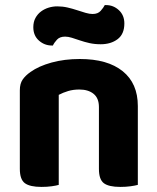

<svg xmlns="http://www.w3.org/2000/svg" viewBox="-20 -728 619 755"><path d="M369 -307Q369 -342 348 -359Q327 -376 292 -376Q268 -376 248 -370Q228 -364 211 -355V-1Q201 2 183 4.5Q165 7 143 7Q98 7 78 -7.5Q58 -22 58 -64V-373Q58 -399 69 -415Q80 -431 100 -445Q132 -468 182.5 -482Q233 -496 294 -496Q403 -496 462.5 -448Q522 -400 522 -311V-1Q511 2 493 4.5Q475 7 453 7Q408 7 388.5 -7.5Q369 -22 369 -64ZM205 -703Q226 -703 245.5 -698.5Q265 -694 283 -688Q301 -682 316.5 -677.5Q332 -673 344 -673Q365 -673 376 -685.5Q387 -698 392 -708H397Q426 -708 447.5 -688Q469 -668 469 -636Q469 -594 442.5 -574Q416 -554 376 -554Q352 -554 332 -558.5Q312 -563 294.5 -569Q277 -575 262.5 -579.5Q248 -584 236 -584Q215 -584 204 -572Q193 -560 188 -549H184Q155 -549 133 -568.5Q111 -588 111 -621Q111 -642 119.5 -657.5Q128 -673 141.5 -683Q155 -693 171.5 -698Q188 -703 205 -703Z"/></svg>

Font: Baloo Bhai 2
Style: Bold
Weight: 700
Designer: Supriya Tembe, Noopur Datye and Ek Type
Foundry: Ek Type
Version: Version 1.640;PS 1.000;hotconv 16.6.51;makeotf.lib2.5.65220;